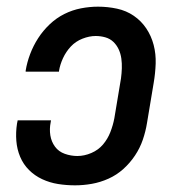

<svg xmlns="http://www.w3.org/2000/svg" viewBox="-20 -548 540 576"><path d="M205 8Q179 8 154 4Q129 0 106.5 -10.5Q84 -21 67 -38Q50 -55 40.5 -77.5Q31 -100 29 -125.5Q27 -151 31 -177L33 -187H133L132 -181Q128 -161 131 -142Q134 -123 145 -108Q156 -93 174.5 -86.5Q193 -80 212 -80Q233 -80 254 -89Q275 -98 289 -114.5Q303 -131 311 -151.5Q319 -172 323 -193L343 -313Q345 -328 345.5 -343Q346 -358 344 -372.5Q342 -387 336 -400Q330 -413 320 -422.5Q310 -432 296 -436Q282 -440 267 -440Q248 -440 227.5 -432Q207 -424 192.5 -408.5Q178 -393 169 -373.5Q160 -354 157 -335V-333H57V-336Q61 -361 70.5 -386Q80 -411 94.5 -433.5Q109 -456 129 -475Q149 -494 173 -506Q197 -518 223 -523Q249 -528 274 -528Q303 -528 331 -522Q359 -516 381.5 -500.5Q404 -485 419 -462.5Q434 -440 441 -413Q448 -386 447 -357Q446 -328 441 -299L421 -179Q417 -154 408.5 -129Q400 -104 385 -81.5Q370 -59 350 -41Q330 -23 305.5 -12Q281 -1 255.5 3.5Q230 8 205 8Z"/></svg>

Font: Iosevka Term Curly Semibold
Style: Italic
Weight: 600
Italic angle: -9°
Designer: Belleve Invis
Foundry: Belleve Invis
Version: Version 32.3.0